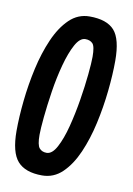

<svg xmlns="http://www.w3.org/2000/svg" viewBox="-69 -594 449 650"><g transform="rotate(10 155.0 -269.0)"><path d="M121 10Q63 10 36.5 -20Q10 -50 10 -124Q10 -171 16 -228Q22 -285 34.5 -341Q47 -397 67.5 -444Q88 -491 117.5 -519.5Q147 -548 187 -548Q246 -548 272 -519Q298 -490 298 -415Q298 -368 292 -311Q286 -254 273.5 -197.5Q261 -141 240.5 -94Q220 -47 190.5 -18.5Q161 10 121 10ZM123 -68Q142 -68 157.5 -97Q173 -126 184.5 -170.5Q196 -215 204 -264Q212 -313 216 -354Q220 -395 220 -415Q220 -451 211 -460.5Q202 -470 186 -470Q167 -470 151.5 -441.5Q136 -413 124 -368.5Q112 -324 104.5 -275Q97 -226 93 -185Q89 -144 89 -124Q89 -89 98 -78.5Q107 -68 123 -68Z"/></g></svg>

Font: Georama Extra Condensed Medium
Style: Italic
Weight: 500
Width: 2
Italic angle: -9°
Designer: Jean-Baptiste Levee
Foundry: Production Type
Version: Version 1.000